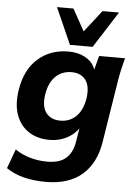

<svg xmlns="http://www.w3.org/2000/svg" viewBox="-63 -807 760 1079"><g transform="rotate(5 316.5 -268.0)"><path d="M237 224Q96 224 13 166L53 57Q90 83 137.5 96.5Q185 110 234 110Q304 110 340 78.5Q376 47 386 -13L399 -92Q374 -56 331.5 -34.5Q289 -13 236 -13Q168 -13 119 -45Q70 -77 48.5 -137Q27 -197 41 -282Q60 -396 130 -456.5Q200 -517 301 -517Q357 -517 398.5 -493Q440 -469 453 -428L474 -507H620Q611 -474 603.5 -440.5Q596 -407 591 -375L536 -30Q517 93 441.5 158.5Q366 224 237 224ZM288 -126Q342 -126 377.5 -161.5Q413 -197 424 -263Q434 -332 407.5 -367.5Q381 -403 328 -403Q274 -403 238 -368Q202 -333 191 -267Q180 -198 207 -162Q234 -126 288 -126ZM305 -555 214 -760H307L375 -637L471 -760H564L433 -555Z"/></g></svg>

Font: Mulish ExtraBold
Style: Italic
Weight: 800
Italic angle: -9°
Designer: Vernon Adams
Foundry: Vernon Adams
Version: Version 3.603; ttfautohint (v1.8.3)